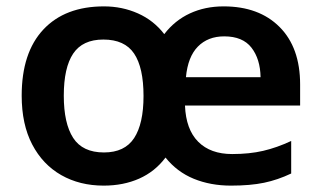

<svg xmlns="http://www.w3.org/2000/svg" viewBox="-20 -572 1007 602"><path d="M681 -552Q792 -552 856.5 -487.5Q921 -423 921 -307V-241H560Q563 -166 601.5 -127.5Q640 -89 708 -89Q762 -89 805 -99Q848 -109 893 -130V-28Q851 -8 808 1Q765 10 704 10Q640 10 587.5 -11.5Q535 -33 499 -78Q466 -34 416.5 -12Q367 10 305 10Q230 10 172 -23Q114 -56 81 -119Q48 -182 48 -272Q48 -407 116 -479.5Q184 -552 306 -552Q363 -552 412.5 -530Q462 -508 495 -465Q528 -508 575.5 -530Q623 -552 681 -552ZM304 -448Q239 -448 209.5 -404Q180 -360 180 -272Q180 -185 209.5 -139.5Q239 -94 306 -94Q371 -94 400.5 -139Q430 -184 430 -271Q430 -360 400.5 -404Q371 -448 304 -448ZM683 -458Q632 -458 600.5 -426Q569 -394 563 -330H797Q796 -387 768.5 -422.5Q741 -458 683 -458Z"/></svg>

Font: Noto Sans Adlam SemiBold
Style: Regular
Weight: 600
Version: Version 3.001